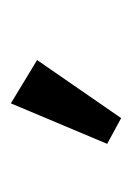

<svg xmlns="http://www.w3.org/2000/svg" viewBox="38 -780 251 368"><g transform="rotate(-90 164.0 -595.5)"><path d="M122.1 -489.3 72.8 -516.1 150.4 -700.7 233.4 -650.4Z"/></g></svg>

Font: Elstob 14pt
Style: Bold
Weight: 700
Designer: Peter S. Baker
Version: Version 1.015